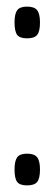

<svg xmlns="http://www.w3.org/2000/svg" viewBox="-20 -559 164 581"><path d="M24 -46Q24 -72 32 -83Q40 -94 62 -94Q84 -94 92.5 -83Q101 -72 101 -46Q101 -19 92.5 -8.5Q84 2 62 2Q40 2 32 -8.5Q24 -19 24 -46ZM24 -491Q24 -517 32 -528Q40 -539 62 -539Q84 -539 92.5 -528Q101 -517 101 -491Q101 -464 92.5 -453.5Q84 -443 62 -443Q40 -443 32 -453.5Q24 -464 24 -491Z"/></svg>

Font: Georama ExtraCondensed
Style: Regular
Weight: 400
Width: 2
Designer: Jean-Baptiste Levee
Foundry: Production Type
Version: Version 1.000